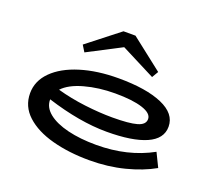

<svg xmlns="http://www.w3.org/2000/svg" viewBox="-126 -915 1225 1098"><g transform="rotate(20 486.0 -366.0)"><path d="M902 -79Q828 -37 728.5 -11.5Q629 14 516 14Q391 14 289 -13.5Q187 -41 127 -96Q67 -151 67 -231Q67 -306 124.5 -363.5Q182 -421 283.5 -452.5Q385 -484 515 -484Q683 -484 780 -442Q877 -400 877 -321Q877 -247 793 -210Q709 -173 553 -173Q389 -173 187 -237V-235Q187 -188 230 -153.5Q273 -119 349 -100.5Q425 -82 523 -82Q714 -82 861 -163ZM216 -306Q298 -283 388 -272Q478 -261 556 -261Q658 -261 705 -274.5Q752 -288 752 -322Q752 -357 692 -376.5Q632 -396 526 -396Q426 -396 341 -372.5Q256 -349 216 -306ZM255 -595 448 -746H521L714 -595L691 -556L483 -662L279 -556Z"/></g></svg>

Font: BioRhyme Expanded
Style: Bold
Weight: 700
Width: 7
Designer: Aoife Mooney
Foundry: Aoife Mooney Type
Version: Version 1.000